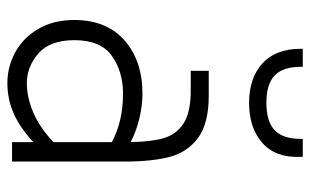

<svg xmlns="http://www.w3.org/2000/svg" viewBox="-184 -664 860 533"><g transform="rotate(90 246.5 -397.0)"><path d="M35 0ZM428 -313V0H374V-59Q334 -22 294.5 -4.5Q255 13 210 13Q164 13 123.5 -9.5Q83 -32 59 -74Q35 -116 35 -173Q35 -262 91.5 -312Q148 -362 240 -362Q272 -362 308 -353.5Q344 -345 374 -329Q373 -388 362.5 -422.5Q352 -457 321.5 -476.5Q291 -496 230 -496H176V-546H245Q322 -546 362 -516.5Q402 -487 415 -437.5Q428 -388 428 -313ZM374 -115V-277Q316 -308 240 -308Q178 -308 134.5 -277Q91 -246 91 -173Q91 -105 128 -73Q165 -41 210 -41Q250 -41 292 -59Q334 -77 374 -115ZM115 -801V-807H165V-801Q165 -752 189 -729Q213 -706 265 -706Q317 -706 341 -729Q365 -752 365 -801V-807H415V-801Q418 -732 376.5 -695Q335 -658 265 -658Q196 -658 155.5 -695Q115 -732 115 -801Z"/></g></svg>

Font: Biryani ExtraLight
Style: Regular
Weight: 275
Designer: Dan Reynolds and Mathieu Reguer
Foundry: Dan Reynolds and Mathieu Reguer
Version: Version 1.004; ttfautohint (v1.1) -l 5 -r 5 -G 72 -x 0 -D la